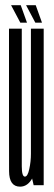

<svg xmlns="http://www.w3.org/2000/svg" viewBox="-20 -710 206 736"><path d="M109 0H147.5V-600H98.5V-45.5ZM63.5 -600H14.5V-206.5Q14.5 -113.5 14.8 -54Q15 5.5 57 5.5Q87 5.5 105 -29Q123 -63.5 123 -106.5L98.5 -120.5Q98.5 -90.5 92.2 -61.8Q86 -33 75.5 -33Q63.5 -33 63.5 -72.5Q63.5 -112 63.5 -203ZM115.5 -623H141L117 -690H80ZM58 -623H83.5L59.5 -690H22.5Z"/></svg>

Font: Anybody UltraCondensed Light
Style: Regular
Weight: 300
Width: 1
Version: Version 1.113;gftools[0.9.25]